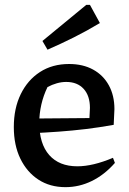

<svg xmlns="http://www.w3.org/2000/svg" viewBox="-20 -762 531 792"><path d="M250 10Q186 10 138.5 -21Q91 -52 64 -107.5Q37 -163 37 -238Q37 -315 65.5 -373.5Q94 -432 145 -465Q196 -498 265 -498Q322 -498 364 -475Q406 -452 429 -410Q452 -368 452 -312L449 -247Q387 -236 332.5 -229.5Q278 -223 223 -219Q168 -215 104 -212L105 -273L349 -275L351 -317Q351 -367 325 -395.5Q299 -424 253 -424Q234 -424 214.5 -418.5Q195 -413 176 -403Q159 -368 150.5 -330.5Q142 -293 142 -256Q142 -169 183 -122.5Q224 -76 299 -76Q363 -76 446 -111L454 -90Q411 -41 359 -15.5Q307 10 250 10ZM176 -557 155 -593 336 -742H351L392 -667Q339 -635 285 -608Q231 -581 176 -557Z"/></svg>

Font: Piazzolla 24pt SemiBold
Style: Regular
Weight: 600
Designer: Juan Pablo del Peral
Foundry: Huerta Tipografica
Version: Version 2.005